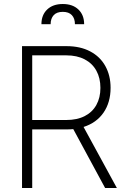

<svg xmlns="http://www.w3.org/2000/svg" viewBox="-20 -937 630 957"><path d="M89.8 -707H311.5Q379.9 -707 429.4 -680.9Q479 -654.8 505.1 -607.7Q531.2 -560.5 531.2 -499Q531.2 -426.8 496.1 -375.7Q460.9 -324.7 396.5 -304.2L562.5 0H503.9L345.2 -293.5Q330.1 -292 312.5 -292H140.6V0H89.8ZM310.5 -338.9Q364.3 -338.9 402.3 -358.4Q440.4 -377.9 460.4 -414.1Q480.5 -450.2 480.5 -499Q480.5 -547.9 460.4 -584.5Q440.4 -621.1 402.1 -641.1Q363.8 -661.1 310.5 -661.1H140.6V-338.9ZM293 -917Q342.3 -917 370.8 -889.6Q399.4 -862.3 399.4 -816.4H353.5Q353.5 -845.2 338.1 -861.6Q322.8 -877.9 293 -877.9Q262.7 -877.9 247.6 -861.3Q232.4 -844.7 232.4 -816.4H186.5Q186.5 -862.3 215.1 -889.6Q243.7 -917 293 -917Z"/></svg>

Font: Pretendard Std ExtraLight
Style: Regular
Weight: 200
Designer: Base glyphs from Inter by Rasmus Andersson; Hangeul glyphs from Noto Sans CJK(Source Han Sans) by Jang Soo-young and Kan
Foundry: Kil Hyung-jin
Version: Version 1.309